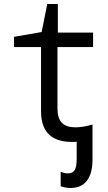

<svg xmlns="http://www.w3.org/2000/svg" viewBox="-20 -699 540 959"><path d="M342 10C349 10 356 10 363 9V95C363 150 349 167 318 167C307 167 295 164 283 159V231C294 236 315 240 332 240C405 240 442 189 442 99V-77C409 -67 379 -63 357 -63C296 -63 267 -92 267 -157V-464H445V-536H269V-679H216L188 -539L50 -515V-464H185V-143C185 -27 251 10 342 10Z"/></svg>

Font: Noto Sans Mono ExtraCondensed
Style: Regular
Weight: 400
Width: 2
Designer: Monotype Design Team
Foundry: Monotype Imaging Inc.
Version: Version 2.014